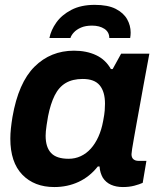

<svg xmlns="http://www.w3.org/2000/svg" viewBox="-20 -743 644 775"><path d="M199.2 12Q118.5 12 70.1 -37.9Q21.7 -87.9 21.7 -183.3Q21.7 -203.1 24 -224.6Q26.3 -246.1 30.3 -270.7Q54.3 -409.3 119.4 -473.9Q184.5 -538.4 278.6 -538.4Q329.3 -538.4 367.7 -520.4Q406.2 -502.4 427.7 -464.1H434.7L469 -526.4H582.9L558.9 -396.9Q552.1 -357.8 544.9 -319.4Q537.6 -281 531.7 -247Q525.8 -213.1 520.8 -186.1Q515.8 -159.1 513.3 -142Q510.8 -124.9 510.8 -120.7Q510.8 -106.7 518.6 -100.2Q526.4 -93.7 538.9 -93.7H571L556 -4.9Q543.1 1 522.5 6.5Q501.9 12 476.1 12Q448.8 12 428 2.7Q407.2 -6.7 394.9 -25.8Q389.8 -34.6 386.2 -46.2Q382.7 -57.8 381.8 -71H374.8Q342 -29.6 297.2 -8.8Q252.3 12 199.2 12ZM257.1 -102.1Q283.2 -102.1 306 -112.7Q328.8 -123.3 346.6 -143.1Q364.4 -162.9 377.2 -191.2Q390 -219.5 396.4 -255Q401.6 -281.8 402.7 -297Q403.8 -312.3 403.8 -324.2Q403.8 -372.5 382.6 -398.4Q361.4 -424.3 314 -424.3Q272.9 -424.3 245.2 -407.9Q217.6 -391.5 200.8 -357.9Q184 -324.3 174 -273.8Q170.4 -252.7 168.2 -238.2Q166 -223.7 165.1 -213.4Q164.2 -203.2 164.2 -195Q164.2 -148.7 186.2 -125.4Q208.1 -102.1 257.1 -102.1ZM362.3 -723.4Q415.3 -723.4 446.9 -707.3Q478.5 -691.1 493 -665.7Q507.4 -640.2 507.4 -611.5Q507.4 -606 506.9 -600.7Q506.4 -595.4 505.4 -589.6H421.2Q421.2 -613.5 401.5 -626.6Q381.7 -639.6 351.6 -639.6Q324.9 -639.6 306.8 -631.6Q288.6 -623.6 278.1 -612.1Q267.5 -600.6 264.3 -589.6H179.5Q185.7 -621.5 207.4 -652.1Q229.2 -682.8 268 -703.1Q306.9 -723.4 362.3 -723.4Z"/></svg>

Font: Archivo Variable SemiBold
Style: Italic
Weight: 600
Italic angle: -10°
Designer: Hector Gatti
Foundry: Omnibus-Type
Version: Version 2.001